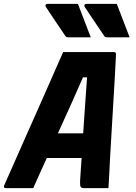

<svg xmlns="http://www.w3.org/2000/svg" viewBox="-31 -968 701 988"><path d="M370 -948Q387 -902 403 -862Q419 -822 436 -776H320Q310 -776 306 -782Q280 -821 264 -844Q248 -867 235.5 -886.5Q223 -906 204 -934Q202 -939 204 -943.5Q206 -948 214 -948ZM570 -948Q587 -902 603 -862Q619 -822 636 -776H520Q510 -776 506 -782Q480 -821 464 -844Q448 -867 435.5 -886.5Q423 -906 404 -934Q402 -939 404 -943.5Q406 -948 414 -948ZM140 0H0Q-15 0 -9 -15Q-1 -34 17.5 -75Q36 -116 60 -171Q84 -226 112 -288.5Q140 -351 168 -414.5Q196 -478 221 -534.5Q246 -591 265 -634.5Q284 -678 294 -700H557Q566 -700 566 -689Q561 -583 552.5 -446.5Q544 -310 535 -150Q534 -114 531.5 -76.5Q529 -39 527 0H401Q389 0 384.5 -6Q380 -12 381 -36Q383 -68 385 -98Q387 -128 389 -155H210Q194 -120 176.5 -81.5Q159 -43 140 0ZM396 -570Q369 -508 339 -441Q309 -374 267 -282H397Q402 -361 407 -428.5Q412 -496 417 -570Z"/></svg>

Font: Recursive Sn Lnr St XBd
Style: Italic
Weight: 800
Italic angle: -15°
Version: Version 1.079;hotconv 1.0.112;makeotfexe 2.5.65598; ttfautoh